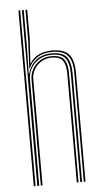

<svg xmlns="http://www.w3.org/2000/svg" viewBox="-56 -836 468 871"><g transform="rotate(-5 178.0 -400.0)"><path d="M289.8 0V-497.5Q289.8 -530.5 281.5 -553.2Q273.2 -576 253.2 -587.8Q233.2 -599.5 197.5 -599.5Q156.8 -599.5 129.8 -581.5Q102.8 -563.5 89.8 -533.8H88L94 -654V-800H102V-668L95.2 -556.5H97Q113.5 -583.2 140 -594.6Q166.5 -606 198.2 -606Q236.8 -606 258.2 -593.4Q279.8 -580.8 288.6 -556.6Q297.5 -532.5 297.5 -497.5V0ZM62 0V-800H70V0ZM94 0V-484.5Q94 -507.2 105.8 -529.2Q117.5 -551.2 139.9 -565.9Q162.2 -580.5 194 -580.5Q235.8 -580.5 250.8 -559Q265.8 -537.5 265.8 -497.5V0H257.8V-497.5Q257.8 -534.5 244.2 -554.2Q230.8 -574 193.5 -574Q166.5 -574 145.9 -561.1Q125.2 -548.2 113.6 -527.8Q102 -507.2 102 -484.5V0ZM78 0V-800H86V-639L83.5 -510.2H86Q95 -547 123.4 -570.1Q151.8 -593.2 195.8 -593.2Q245.8 -593.2 263.8 -568.5Q281.8 -543.8 281.8 -497.5V0H273.8V-497.5Q273.8 -540.8 257.1 -563.8Q240.5 -586.8 195 -586.8Q160.5 -586.8 136.2 -571.6Q112 -556.5 99.4 -533Q86.8 -509.5 86.8 -484.5V0Z"/></g></svg>

Font: Big Shoulders Inline Text Thin
Style: Regular
Weight: 100
Designer: Patric King
Foundry: XO Type Co
Version: Version 2.002